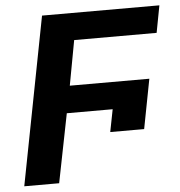

<svg xmlns="http://www.w3.org/2000/svg" viewBox="-50 -736 733 784"><g transform="rotate(-5 316.0 -344.0)"><path d="M273 -577 239 -393H565L526 -190H387L405 -282H217L161 0H18L151 -688H632L611 -577Z"/></g></svg>

Font: Libra Sans Modern
Style: Bold Italic
Weight: 700
Italic angle: -12°
Foundry: Stefan Peev, Context Ltd
Version: Version 1.000